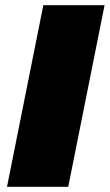

<svg xmlns="http://www.w3.org/2000/svg" viewBox="-20 -720 423 740"><path d="M147 -700H383L243 0H7Z"/></svg>

Font: Argentum Sans Black
Style: Italic
Weight: 900
Italic angle: -11°
Designer: Julieta Ulanovsky (font), Cristiano Sobral (main changes and remaster)
Foundry: Julieta Ulanovsky (font), Cristiano Sobral (main changes and remaster)
Version: Version 2.007;June 15, 2022;FontCreator 14.0.0.2814 64-bit; 